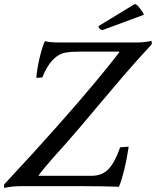

<svg xmlns="http://www.w3.org/2000/svg" viewBox="-69 -920 771 949"><path d="M332 0Q397 0 439 1Q481 2 519 3Q532 -28 546 -84Q559 -139 567 -195L525 -192Q511 -153 497 -126.5Q483 -100 466 -83Q449 -66 428.5 -58.5Q408 -51 382 -51H123Q120 -51 122 -53Q124 -58 157 -97.5Q190 -137 257 -211Q290 -248 331.5 -297Q373 -346 424.5 -407.5Q476 -469 539 -542.5Q602 -616 680 -700Q683 -711 679 -718Q647 -710 604 -710H231Q171 -710 153 -717Q141 -693 126 -631Q112 -569 111 -535L140 -537Q183 -646 255 -660Q283 -665 331 -665H515Q522 -665 521 -662Q521 -662 489 -621Q457 -580 388.5 -498Q320 -416 212 -294Q104 -172 -48 -9Q-51 2 -47 9Q-14 0 44 0ZM418 -791 597 -900Q607 -900 623 -878Q641 -855 642 -847L437 -771Q426 -774 421.5 -780.5Q417 -787 418 -791Z"/></svg>

Font: Lusitana
Style: Italic
Weight: 400
Italic angle: -12°
Designer: Ana Paula Megda
Foundry: Ana Paula Megda
Version: Version 1.000; ttfautohint (v1.1) -l 8 -r 50 -G 200 -x 14 -D